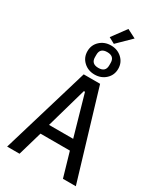

<svg xmlns="http://www.w3.org/2000/svg" viewBox="-268 -1227 1137 1329"><g transform="rotate(30 300.0 -562.5)"><path d="M416 -1089 310 -985 262 -1011 346 -1125ZM387.5 -767Q352 -734 300 -734Q248 -734 212.5 -767Q177 -800 177 -850Q177 -900 212.5 -933Q248 -966 300 -966Q352 -966 387.5 -933Q423 -900 423 -850Q423 -800 387.5 -767ZM357 -840V-860Q357 -913 300 -913Q243 -913 243 -860V-840Q243 -787 300 -787Q357 -787 357 -840ZM575 0H472L416 -193H181L125 0H26L235 -698H366ZM395 -275 303 -598H294L202 -275Z"/></g></svg>

Font: IBM Plex Mono Text
Style: Regular
Weight: 450
Designer: Mike Abbink, Paul van der Laan, Pieter van Rosmalen
Foundry: Bold Monday
Version: Version 2.000